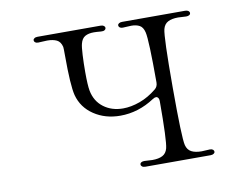

<svg xmlns="http://www.w3.org/2000/svg" viewBox="-75 -786 1149 890"><g transform="rotate(-10 500.0 -341.0)"><path d="M449 -681Q459 -681 464.5 -677Q470 -673 470 -667Q470 -661 464 -657Q458 -653 447 -654Q425 -656 413 -656Q388 -656 372 -647Q356 -638 350 -614Q346 -600 344 -561.5Q342 -523 342 -481Q342 -420 347 -393Q357 -342 395 -313.5Q433 -285 486 -285Q524 -285 565.5 -300Q607 -315 645 -346Q659 -357 659 -377Q659 -577 650 -614Q644 -639 628.5 -647.5Q613 -656 590 -656Q579 -656 569 -655Q559 -654 549 -654Q540 -654 535 -658Q530 -662 530 -668Q530 -673 535.5 -677Q541 -681 551 -681H847Q857 -681 862.5 -677Q868 -673 868 -667Q868 -661 862.5 -657.5Q857 -654 848 -654Q838 -654 828.5 -655Q819 -656 810 -656Q780 -656 762 -646.5Q744 -637 738 -614Q729 -578 729 -341Q729 -104 738 -68Q744 -45 762 -35.5Q780 -26 810 -26L849 -28Q858 -28 863 -24Q868 -20 868 -14Q868 -9 862.5 -5Q857 -1 847 -1H541Q531 -1 525.5 -5Q520 -9 520 -15Q520 -21 525.5 -24.5Q531 -28 540 -28Q550 -28 559.5 -27Q569 -26 578 -26Q608 -26 626 -35.5Q644 -45 650 -68Q659 -104 659 -289Q659 -299 655 -304.5Q651 -310 645 -310Q638 -310 629 -304Q553 -254 468 -254Q397 -254 344 -289.5Q291 -325 275 -385Q263 -432 263 -573Q263 -610 262 -614Q256 -639 238.5 -647.5Q221 -656 194 -656Q182 -656 171 -655Q160 -654 151 -654Q142 -654 137 -658Q132 -662 132 -668Q132 -673 137.5 -677Q143 -681 153 -681Z"/></g></svg>

Font: Hina Mincho
Style: Regular
Weight: 400
Designer: satsuyako
Foundry: satsuyako
Version: Version 1.100